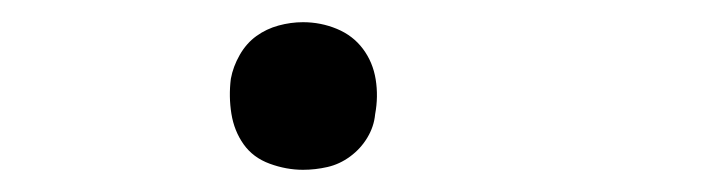

<svg xmlns="http://www.w3.org/2000/svg" viewBox="-20 -145 640 173"><path d="M253 8Q238 8 223 2.5Q208 -3 199.5 -15Q191 -27 188.5 -42.5Q186 -58 188 -74Q190 -85 196 -95.5Q202 -106 211 -112.5Q220 -119 231 -122Q242 -125 253 -125Q269 -125 283.5 -119Q298 -113 307 -101Q316 -89 318.5 -73.5Q321 -58 318 -42Q317 -31 311 -21Q305 -11 295.5 -4Q286 3 275 5.5Q264 8 253 8Z"/></svg>

Font: Iosevka Slab LtExObl
Style: Regular
Weight: 300
Width: 7
Italic angle: -9°
Monospace: yes
Designer: Belleve Invis
Foundry: Belleve Invis
Version: Version 11.1.0; ttfautohint (v1.8.3)